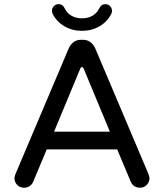

<svg xmlns="http://www.w3.org/2000/svg" viewBox="-20 -874 769 900"><path d="M226.6 -809.6Q223.6 -815.4 223.6 -823.2Q223.6 -835.9 232.4 -845.2Q241.2 -854.5 254.9 -854.5Q274.4 -854.5 283.2 -835Q293.9 -812.5 314.9 -800.3Q335.9 -788.1 364.3 -788.1Q392.6 -788.1 413.6 -800.3Q434.6 -812.5 445.3 -835Q454.1 -854.5 473.6 -854.5Q487.3 -854.5 496.1 -845.2Q504.9 -835.9 504.9 -823.2Q504.9 -815.4 502 -809.6Q483.4 -772.5 446.8 -751Q410.2 -729.5 364.3 -729.5Q318.4 -729.5 281.7 -751Q245.1 -772.5 226.6 -809.6ZM47.9 -39.1Q47.9 -45.9 52.7 -58.6L301.8 -646.5Q310.5 -666 325.2 -676.8Q339.8 -687.5 359.4 -687.5H369.1Q388.7 -687.5 403.3 -676.8Q418 -666 426.8 -646.5L675.8 -58.6Q680.7 -45.9 680.7 -39.1Q680.7 -20.5 668 -7.3Q655.3 5.9 635.7 5.9Q621.1 5.9 609.9 -1.5Q598.6 -8.8 592.8 -22.5L529.3 -173.8H199.2L135.7 -22.5Q129.9 -8.8 118.7 -1.5Q107.4 5.9 92.8 5.9Q73.2 5.9 60.5 -7.3Q47.9 -20.5 47.9 -39.1ZM364.3 -559.6Q359.4 -559.6 356.4 -552.7L233.4 -256.8H495.1L372.1 -552.7Q369.1 -559.6 364.3 -559.6Z"/></svg>

Font: YuPearl-Regular
Style: Regular
Weight: 400
Designer: Max Yao
Foundry: Max-Everyday
Version: Version 1.011; ttfautohint (v1.8.3)